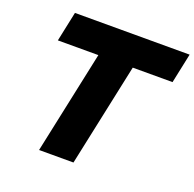

<svg xmlns="http://www.w3.org/2000/svg" viewBox="-129 -874 1020 1007"><g transform="rotate(20 381.0 -370.0)"><path d="M191 0 313 -574H87L122 -740H762L727 -574H505L383 0Z"/></g></svg>

Font: Be Vietnam Pro Black
Style: Italic
Weight: 900
Italic angle: -12°
Designer: Lam Bao, Tony Le, Vietanh Nguyen
Foundry: Yellow Type Foundry
Version: Version 1.002; ttfautohint (v1.8.3)